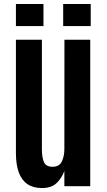

<svg xmlns="http://www.w3.org/2000/svg" viewBox="-20 -931 533 960"><path d="M189.9 9.3Q146.5 9.3 117.4 -10.3Q88.4 -29.8 74 -68.6Q59.6 -107.4 59.6 -166V-732.4H189.5V-186Q189.5 -144 199.7 -120.6Q210 -97.2 242.7 -97.2Q276.9 -97.2 289.3 -123.8Q301.8 -150.4 301.8 -185.1L302.2 -732.4H431.2V0H301.8V-76.2Q288.1 -39.1 262.2 -14.9Q236.3 9.3 189.9 9.3ZM295.9 -800.8V-911.1H433.6V-800.8ZM59.6 -800.8V-911.1H197.3V-800.8Z"/></svg>

Font: Antonio
Style: Bold
Weight: 700
Designer: Vernon Adams
Foundry: Vernon Adams
Version: Version 1.002